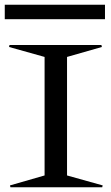

<svg xmlns="http://www.w3.org/2000/svg" viewBox="-24 -790 467 810"><path d="M18.1 -7.8 164.1 -49.8V-549.8L14.2 -591.8L16.1 -600.1H403.8L405.8 -591.8L258.8 -549.8V-49.8L409.2 -7.8L407.2 0H20ZM-3.9 -709V-770H418.9V-709Z"/></svg>

Font: Halibut Exp
Style: Regular
Weight: 400
Width: 7
Designer: Matteo Maggi
Foundry: Collletttivo
Version: Version 3.080 | FøM Fix